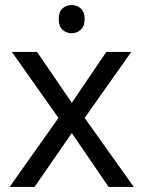

<svg xmlns="http://www.w3.org/2000/svg" viewBox="-20 -742 569 762"><path d="M265 -722Q285 -722 300.5 -708.5Q316 -695 316 -666Q316 -638 300.5 -624Q285 -610 265 -610Q243 -610 228 -624Q213 -638 213 -666Q213 -695 228 -708.5Q243 -722 265 -722ZM212 -274 27 -536H127L265 -334L402 -536H501L316 -274L511 0H411L265 -214L117 0H18Z"/></svg>

Font: lmalayalam15
Style: Book
Weight: 400
Designer: Jelle Bosma - Monotype Design Team
Foundry: Monotype Imaging Inc.
Version: Version 2.003